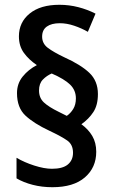

<svg xmlns="http://www.w3.org/2000/svg" viewBox="-20 -783 480 802"><path d="M51 -394Q51 -434 75 -463.5Q99 -493 134 -511Q100 -534 79.5 -562.5Q59 -591 59 -631Q59 -690 104 -726.5Q149 -763 228 -763Q269 -763 307.5 -753Q346 -743 379 -726L347 -650Q321 -665 290 -675.5Q259 -686 230 -686Q195 -686 175.5 -672Q156 -658 156 -630Q156 -601 180 -583Q204 -565 248 -544Q317 -513 353 -479Q389 -445 389 -390Q389 -344 370 -315Q351 -286 320 -264Q349 -243 365.5 -215Q382 -187 382 -149Q382 -83 334.5 -42Q287 -1 199 -1Q155 -1 116.5 -11Q78 -21 49 -38V-124Q81 -105 123 -91.5Q165 -78 197 -78Q242 -78 263.5 -96Q285 -114 285 -145Q285 -179 261 -196Q237 -213 186 -237Q122 -267 86.5 -300Q51 -333 51 -394ZM143 -405Q143 -374 163.5 -355Q184 -336 225 -316L259 -299Q275 -310 286 -328Q297 -346 297 -372Q297 -406 273 -429.5Q249 -453 196 -476Q175 -467 159 -450.5Q143 -434 143 -405Z"/></svg>

Font: Noto Sans Hebrew Condensed SemiBold
Style: Regular
Weight: 600
Width: 3
Designer: Ben Nathan
Foundry: Google LLC
Version: Version 3.001; ttfautohint (v1.8.4.7-5d5b)